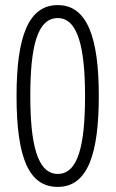

<svg xmlns="http://www.w3.org/2000/svg" viewBox="-20 -722 454 754"><path d="M368 -346C368 -573 323 -702 207 -702C91 -702 45 -577 45 -345C45 -98 95 12 207 12C326 12 368 -121 368 -346ZM99 -345C99 -538 126 -651 207 -651C286 -651 314 -534 314 -345C314 -153 287 -39 207 -39C127 -39 99 -155 99 -345Z"/></svg>

Font: Noto Sans Kannada ExtraCondensed Light
Style: Regular
Weight: 300
Width: 2
Designer: Jelle Bosma - Monotype Design Team
Foundry: Monotype Imaging Inc.
Version: Version 2.005